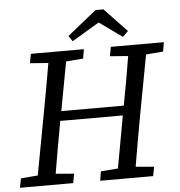

<svg xmlns="http://www.w3.org/2000/svg" viewBox="-58 -917 908 971"><g transform="rotate(-5 396.5 -431.0)"><path d="M515 -623 524 -670H793L785 -623L698 -616L641 -311Q629 -247 618 -183Q607 -119 596 -55L689 -47L680 0H411L419 -47L506 -54L554 -319H236L235 -311Q223 -247 212 -183Q201 -119 190 -55L283 -47L274 0H4L13 -47L99 -54L156 -360Q168 -424 179.5 -488Q191 -552 202 -616L109 -623L118 -670H387L379 -623L292 -616L246 -368H563Q575 -430 586 -492Q597 -554 607 -616ZM503 -862 617 -742 589 -715 473 -798 334 -715 315 -743 463 -862Z"/></g></svg>

Font: Source Serif 4 SmText
Style: Italic
Weight: 400
Italic angle: -12°
Designer: Frank Grießhammer
Foundry: Adobe
Version: Version 4.005;hotconv 1.1.0;makeotfexe 2.6.0